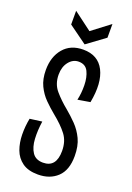

<svg xmlns="http://www.w3.org/2000/svg" viewBox="-135 -728 542 790"><g transform="rotate(20 136.0 -333.5)"><path d="M138 10Q95 10 69.5 -8.5Q44 -27 33 -57Q22 -87 21.5 -123Q21 -159 28 -194L81 -201Q75 -160 77 -124Q79 -88 94 -65.5Q109 -43 141 -43Q199 -43 199 -115Q199 -157 177.5 -185.5Q156 -214 115 -247Q93 -265 71.5 -286.5Q50 -308 36 -337Q22 -366 22 -406Q22 -464 53 -500.5Q84 -537 139 -537Q204 -537 230.5 -485Q257 -433 240 -344L186 -335Q193 -365 192.5 -400Q192 -435 180 -459.5Q168 -484 138 -484Q113 -484 95.5 -462Q78 -440 78 -406Q78 -365 102 -337Q126 -309 158 -283Q181 -264 203.5 -241Q226 -218 240.5 -187.5Q255 -157 255 -113Q255 -51 222.5 -20.5Q190 10 138 10ZM56 -677 136 -617 215 -677V-617L136 -559L56 -617Z"/></g></svg>

Font: Bricolage Grotesque 48pt Condensed ExtraLight
Style: Regular
Weight: 200
Width: 3
Designer: Mathieu Triay
Foundry: Atelier Triay
Version: Version 1.000; ttfautohint (v1.8.4.7-5d5b);gftools[0.9.32]